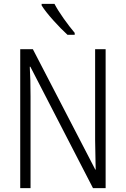

<svg xmlns="http://www.w3.org/2000/svg" viewBox="-20 -967 646 987"><path d="M458 0 136 -624H133Q137 -561 137 -472V0H84V-714H149L470 -95H472L471 -136Q469 -212 469 -247V-714H523V0ZM364 -798V-788H327Q294 -818 254 -862.5Q214 -907 194 -939V-947H260Q278 -913 307.5 -871.5Q337 -830 364 -798Z"/></svg>

Font: Noto Sans Display Light Narrow
Style: Regular
Weight: 300
Width: 4
Designer: Monotype Design team
Foundry: Monotype Imaging Inc.
Version: Version 1.000